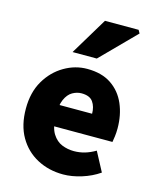

<svg xmlns="http://www.w3.org/2000/svg" viewBox="-115 -835 752 926"><g transform="rotate(15 261.0 -372.0)"><path d="M289 12Q217 12 159 -19Q101 -50 67.5 -108Q34 -166 34 -249Q34 -330 68 -388Q102 -446 156.5 -478Q211 -510 271 -510Q344 -510 391.5 -478Q439 -446 462.5 -391.5Q486 -337 486 -270Q486 -249 483.5 -230Q481 -211 479 -201H159L157 -307H349Q349 -342 332.5 -365.5Q316 -389 275 -389Q252 -389 230 -376.5Q208 -364 194.5 -333.5Q181 -303 182 -249Q184 -193 203 -163Q222 -133 250.5 -121.5Q279 -110 310 -110Q338 -110 364 -117.5Q390 -125 417 -141L468 -45Q429 -18 380.5 -3Q332 12 289 12ZM181 -570 293 -756H461L470 -740L302 -570Z"/></g></svg>

Font: Source Sans 3 ExtraBold
Style: Regular
Weight: 800
Designer: Paul D. Hunt
Foundry: Adobe
Version: Version 3.052;hotconv 1.1.0;makeotfexe 2.6.0